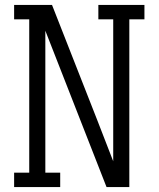

<svg xmlns="http://www.w3.org/2000/svg" viewBox="-20 -755 640 775"><path d="M37 0V-58H98V-677H37V-735H190L373 -269L437 -104V-677H377V-735H563V-677H502V0H410L163 -631V-58H223V0Z"/></svg>

Font: Iosevka Slab Light Extended
Style: Regular
Weight: 300
Width: 7
Monospace: yes
Designer: Belleve Invis
Foundry: Belleve Invis
Version: Version 11.1.0; ttfautohint (v1.8.3)